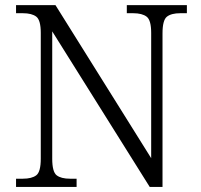

<svg xmlns="http://www.w3.org/2000/svg" viewBox="-20 -734 788 754"><path d="M280.8 -32.2V0H43V-32.2H69.8Q105 -32.2 122.6 -45.7Q140.1 -59.1 140.1 -110.8V-605Q140.1 -654.8 122.6 -668.5Q105 -682.1 69.8 -682.1H43V-713.9H197.8L573.7 -112.8V-605Q573.7 -654.8 555.9 -668.5Q538.1 -682.1 502.9 -682.1H478V-713.9H713.9V-682.1H688Q652.8 -682.1 635.5 -668.5Q618.2 -654.8 618.2 -603V0H567.9L185.1 -610.8V-110.8Q185.1 -59.1 202.4 -45.7Q219.7 -32.2 254.9 -32.2Z"/></svg>

Font: Koh Santepheap Light
Style: Regular
Weight: 300
Designer: Danh Hong
Version: Version 2.002; ttfautohint (v1.8.3)